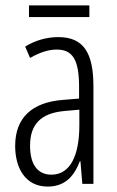

<svg xmlns="http://www.w3.org/2000/svg" viewBox="-20 -679 431 709"><path d="M310 -659H87V-616H310ZM195 -542C153 -542 110 -530 73 -507L91 -465C129 -487 162 -496 189 -496C248 -496 272 -459 272 -358V-315L211 -310C99 -301 36 -245 36 -140C36 -61 72 10 156 10C222 10 255 -31 275 -84H277L284 0H325V-360C325 -485 288 -542 195 -542ZM217 -269 273 -274V-216C273 -106 240 -34 170 -34C120 -34 91 -70 91 -141C91 -220 131 -261 217 -269Z"/></svg>

Font: Noto Sans Gujarati UI ExtraCondensed Light
Style: Regular
Weight: 300
Width: 2
Designer: Jelle Bosma - Monotype Design Team, Universal Thirst
Foundry: Monotype Imaging Inc.
Version: Version 2.106